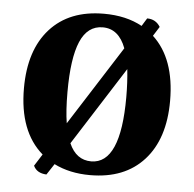

<svg xmlns="http://www.w3.org/2000/svg" viewBox="-45 -576 652 646"><g transform="rotate(5 281.0 -253.0)"><path d="M451.2 -471.2Q527.8 -400.4 527.8 -257.8Q527.8 -129.4 462.6 -57.6Q397.5 14.2 280.8 14.2Q211.9 14.2 159.2 -12.2L134.8 24.9Q102.1 23.4 90.8 -1L116.2 -41Q34.2 -111.8 34.2 -257.8Q34.2 -386.7 99.1 -458.7Q164.1 -530.8 280.8 -530.8Q356.4 -530.8 410.2 -501L426.8 -527.8Q456.1 -527.8 471.2 -502.9ZM181.2 -257.8Q181.2 -194.3 188 -152.8L358.9 -420.9Q335 -484.9 280.8 -484.9Q229.5 -484.9 205.3 -428.5Q181.2 -372.1 181.2 -257.8ZM206.1 -86.9Q230 -32.2 280.8 -32.2Q379.9 -32.2 379.9 -257.8Q379.9 -307.1 375 -352.1Z"/></g></svg>

Font: Arima
Style: Bold
Weight: 700
Designer: Joana Correia and Natanael Gama
Foundry: NDISCOVER
Version: Version 1.100;Glyphs 3.1.2 (3151)